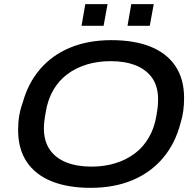

<svg xmlns="http://www.w3.org/2000/svg" viewBox="-20 -891 943 923"><path d="M416 12Q306 12 228 -19.5Q150 -51 108.5 -113Q67 -175 67 -266Q67 -302 72.5 -335Q78 -368 89 -397Q115 -492 173.5 -559.5Q232 -627 318.5 -662.5Q405 -698 515 -698Q626 -698 704 -666.5Q782 -635 823.5 -573Q865 -511 865 -420Q865 -388 861 -358Q857 -328 848 -300Q823 -202 764 -132Q705 -62 617 -25Q529 12 416 12ZM419 -90Q481 -90 533.5 -106Q586 -122 627 -152.5Q668 -183 695 -229Q722 -275 732 -335Q734 -349 736 -360.5Q738 -372 738.5 -381Q739 -390 739.5 -397.5Q740 -405 740 -413Q740 -475 712 -515.5Q684 -556 633 -576.5Q582 -597 512 -597Q450 -597 397.5 -581Q345 -565 304 -534.5Q263 -504 236.5 -458.5Q210 -413 200 -353Q197 -338 195.5 -326.5Q194 -315 193 -306Q192 -297 191.5 -289.5Q191 -282 191 -275Q191 -213 219 -172Q247 -131 298.5 -110.5Q350 -90 419 -90ZM372 -767 390 -871H497L478 -767ZM593 -767 611 -871H719L700 -767Z"/></svg>

Font: Archivo SemiExpanded Medium
Style: Italic
Weight: 500
Width: 6
Italic angle: -10°
Designer: Hector Gatti
Foundry: Omnibus-Type
Version: Version 2.001